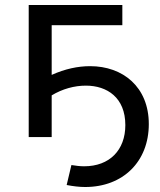

<svg xmlns="http://www.w3.org/2000/svg" viewBox="-20 -549 639 769"><path d="M247 192C273 197 298 200 321 200C473 200 576 98 576 -52C576 -201 472 -284 341 -284C292 -284 240 -273 187 -249V-448H470V-529H95V0H187V-167C230 -193 278 -206 324 -206C409 -206 482 -158 482 -48C482 52 419 117 317 117C301 117 284 115 266 112Z"/></svg>

Font: Montserrat-Alt1 Med
Style: Regular
Weight: 500
Designer: Differentunic
Foundry: Differentunic
Version: Version 7.222